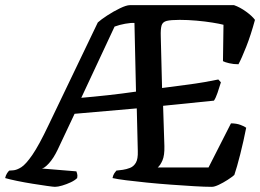

<svg xmlns="http://www.w3.org/2000/svg" viewBox="-57 -724 1009 744"><path d="M156 0Q150 0 125.5 -3.5Q101 -7 69.5 -12Q38 -17 9 -23Q-20 -29 -37 -34Q-35 -44 -30 -52Q-25 -60 -21 -63L-6 -64Q8 -65 25.5 -76Q43 -87 68.5 -124Q94 -161 131 -239L322 -637Q334 -648 358.5 -664Q383 -680 408 -692Q433 -704 446 -704H850Q873 -696 896.5 -679Q920 -662 931 -647Q915 -588 897 -542.5Q879 -497 867 -475Q848 -475 831 -479Q814 -483 807 -487L809 -628Q794 -632 766 -636.5Q738 -641 704.5 -644Q671 -647 639 -647Q605 -647 589 -643Q573 -639 569 -625Q565 -611 566 -582L571 -383Q616 -389 659 -394.5Q702 -400 736.5 -406Q771 -412 789 -416L799 -405Q793 -385 786 -364.5Q779 -344 772 -334L575 -314L580 -158Q581 -122 572.5 -102.5Q564 -83 554 -75H751L838 -246Q859 -246 875 -240Q891 -234 897 -229Q887 -178 874 -126.5Q861 -75 851 -46Q842 -38 825 -27Q808 -16 791 -8Q774 0 764 0Q737 0 695 -2.5Q653 -5 605 -8.5Q557 -12 512 -16.5Q467 -21 431.5 -25.5Q396 -30 379 -34Q381 -45 386 -52.5Q391 -60 394 -63L419 -66Q433 -68 447 -73.5Q461 -79 469.5 -93.5Q478 -108 477 -138L473 -304L232 -283L166 -143Q150 -110 132.5 -91Q115 -72 105 -71L239 -60Q240 -57 242 -50.5Q244 -44 242 -34Q233 -25 217 -17.5Q201 -10 184 -5Q167 0 156 0ZM258 -345Q305 -349 360 -355Q415 -361 470 -369L464 -635Q450 -636 428 -632Q406 -628 387 -621Z"/></svg>

Font: Texturina SemiBold
Style: Italic
Weight: 600
Italic angle: -11°
Designer: Guillermo Torres Carreño
Foundry: Omnibus-Type
Version: Version 1.002; ttfautohint (v1.8.3)